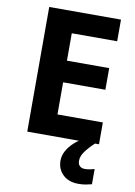

<svg xmlns="http://www.w3.org/2000/svg" viewBox="-102 -779 763 1083"><g transform="rotate(10 280.0 -237.0)"><path d="M501 0H90V-714H501V-590H241V-433H483V-309H241V-125H501ZM406 111Q406 131 417 141Q428 151 445 151Q461 151 476 148Q491 145 501 142V229Q485 233 467 236.5Q449 240 425 240Q369 240 336 208.5Q303 177 303 128Q303 99 318 72Q333 45 357.5 22.5Q382 0 413 -17L478 0Q444 32 425 58.5Q406 85 406 111Z"/></g></svg>

Font: Noto Sans Adlam Unjoined
Style: Regular
Weight: 400
Designer: Mark Jamra, Neil Patel
Foundry: JamraPatel LLC
Version: Version 3.001